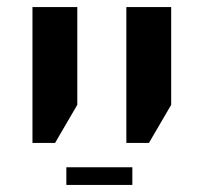

<svg xmlns="http://www.w3.org/2000/svg" viewBox="-20 -618 572 544"><path d="M338 -213V-598H465V-321L402 -213ZM72 -213V-598H199V-321L136 -213ZM168 -94V-144H355V-94Z"/></svg>

Font: Noto Sans Hebrew SemiBold
Style: Regular
Weight: 600
Designer: Monotype Design Team
Foundry: Monotype Imaging Inc.
Version: Version 2.003